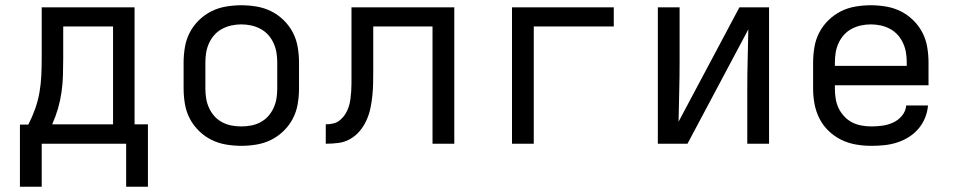

<svg xmlns="http://www.w3.org/2000/svg" viewBox="-20 -548 3640 732"><path d="M56 164V-73H88Q103 -102 114 -133Q125 -164 130.5 -196Q136 -228 137.5 -260.5Q139 -293 139 -325V-520H493V-74H544V164H461V0H139V164ZM179 -74H411V-447H221V-325Q221 -293 220 -260.5Q219 -228 214.5 -196.5Q210 -165 201 -134Q192 -103 179 -74Z M900 8Q871 8 841.5 3Q812 -2 786 -15Q760 -28 738.5 -49Q717 -70 703.5 -96Q690 -122 685 -151.5Q680 -181 680 -210V-310Q680 -339 685 -368.5Q690 -398 703.5 -424Q717 -450 738.5 -471Q760 -492 786 -505Q812 -518 841.5 -523Q871 -528 900 -528Q929 -528 958.5 -523Q988 -518 1014 -505Q1040 -492 1061.5 -471Q1083 -450 1096.5 -424Q1110 -398 1115 -368.5Q1120 -339 1120 -310V-210Q1120 -181 1115 -151.5Q1110 -122 1096.5 -96Q1083 -70 1061.5 -49Q1040 -28 1014 -15Q988 -2 958.5 3Q929 8 900 8ZM900 -66Q919 -66 937.5 -69.5Q956 -73 973 -82Q990 -91 1002.5 -105Q1015 -119 1023 -136.5Q1031 -154 1034 -172.5Q1037 -191 1037 -210V-310Q1037 -329 1034 -347.5Q1031 -366 1023 -383.5Q1015 -401 1002.5 -415Q990 -429 973 -438Q956 -447 937.5 -451Q919 -455 900 -455Q881 -455 862.5 -451Q844 -447 827 -438Q810 -429 797.5 -415Q785 -401 777 -383.5Q769 -366 766 -347.5Q763 -329 763 -310V-210Q763 -191 766 -172.5Q769 -154 777 -136.5Q785 -119 797.5 -105Q810 -91 827 -82Q844 -73 862.5 -69.5Q881 -66 900 -66Z M1222 0V-74Q1237 -74 1251.5 -77.5Q1266 -81 1277.5 -91Q1289 -101 1297 -114Q1305 -127 1309.5 -141Q1314 -155 1316 -170Q1318 -185 1319 -200Q1320 -215 1320 -230Q1320 -245 1320 -260V-520H1712V0H1629V-447H1403V-277Q1403 -254 1402.5 -230Q1402 -206 1399.5 -182Q1397 -158 1392 -134.5Q1387 -111 1377 -89Q1367 -67 1351.5 -48.5Q1336 -30 1315 -18Q1294 -6 1270 -3Q1246 0 1222 0Z M1932 0V-520H2320V-447H2015V0Z M2488 0V-520H2571V-312Q2571 -255 2569.5 -198Q2568 -141 2567 -84L2799 -520H2912V0H2829V-208Q2829 -265 2830.5 -322Q2832 -379 2833 -436L2601 0Z M3302 8Q3273 8 3243.5 3Q3214 -2 3187.5 -15Q3161 -28 3139.5 -48.5Q3118 -69 3104.5 -95.5Q3091 -122 3085.5 -151Q3080 -180 3080 -210V-310Q3080 -339 3085 -368.5Q3090 -398 3103.5 -424Q3117 -450 3138.5 -471Q3160 -492 3186 -505Q3212 -518 3241.5 -523Q3271 -528 3300 -528Q3329 -528 3358.5 -523Q3388 -518 3414 -505Q3440 -492 3461.5 -471Q3483 -450 3496.5 -424Q3510 -398 3515 -368.5Q3520 -339 3520 -310V-223H3163V-210Q3163 -191 3166 -172Q3169 -153 3177 -136Q3185 -119 3198.5 -104.5Q3212 -90 3228.5 -81.5Q3245 -73 3264 -69.5Q3283 -66 3302 -66Q3324 -66 3345 -69Q3366 -72 3385.5 -81Q3405 -90 3419 -107Q3433 -124 3435 -146H3518Q3516 -121 3506.5 -98Q3497 -75 3481 -56.5Q3465 -38 3444 -25Q3423 -12 3399.5 -4.5Q3376 3 3351.5 5.5Q3327 8 3302 8ZM3163 -297H3437V-310Q3437 -329 3434 -347.5Q3431 -366 3423 -383.5Q3415 -401 3402.5 -415Q3390 -429 3373 -438Q3356 -447 3337.5 -451Q3319 -455 3300 -455Q3281 -455 3262.5 -451Q3244 -447 3227 -438Q3210 -429 3197.5 -415Q3185 -401 3177 -383.5Q3169 -366 3166 -347.5Q3163 -329 3163 -310Z"/></svg>

Font: Nova
Style: Regular
Weight: 400
Monospace: yes
Designer: Belleve Invis
Foundry: Belleve Invis
Version: Version 24.1.4; ttfautohint (v1.8.4)